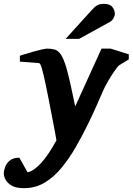

<svg xmlns="http://www.w3.org/2000/svg" viewBox="-101 -754 693 1003"><path d="M571.8 -443.8 520 -412.1Q512.2 -404.8 495.8 -381.1Q479.5 -357.4 463.1 -329.3Q446.8 -301.3 438 -280.8Q424.3 -249 402.8 -200.4Q381.3 -151.9 353.8 -96.2Q326.2 -40.5 294.9 14.2Q261.7 71.8 221.9 120.8Q182.1 169.9 133.3 199.5Q84.5 229 23.9 229Q-16.6 229 -39.6 215.8Q-62.5 202.6 -71.8 184.8Q-81.1 167 -81.1 152.8Q-81.1 136.2 -73.7 116.9Q-66.4 97.7 -48.6 83.7Q-30.8 69.8 0 69.8L43 146Q110.8 131.3 193.8 -21Q192.9 -29.3 186.8 -61Q180.7 -92.8 172.1 -137.7Q163.6 -182.6 154.3 -230Q145.5 -275.9 136 -320.6Q126.5 -365.2 118.2 -394.5Q109.9 -423.8 103 -424.3L2.9 -432.1V-462.9Q11.7 -465.8 31.5 -471.9Q51.3 -478 74.7 -484.6Q98.1 -491.2 117.7 -495.6Q137.2 -500 145 -500Q167.5 -500 184.8 -495.1Q202.1 -490.2 216.6 -469.7Q231 -449.2 245.1 -401.9Q255.4 -367.7 267.6 -312Q279.8 -256.3 292 -198.2L429.2 -500H477.1L571.8 -470.2ZM499 -681.2Q499 -671.4 491.5 -658.2Q483.9 -645 472.7 -639.2L312 -550.8H241.7L378.9 -702.1Q395.5 -720.7 408.7 -727.3Q421.9 -733.9 441.9 -733.9Q474.1 -733.9 486.6 -716.6Q499 -699.2 499 -681.2Z"/></svg>

Font: Charis
Style: Bold Italic
Weight: 700
Italic angle: -11°
Designer: Walt Agee, Miriam Martin, Annie Olsen, Victor Gaultney, Lorna Priest, Alan Ward, Bob Hallissy, Martin Hosken, Sharon Cor
Foundry: SIL Global
Version: Version 7.000